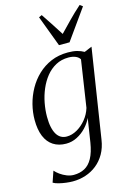

<svg xmlns="http://www.w3.org/2000/svg" viewBox="-152 -875 813 1195"><g transform="rotate(-15 255.0 -277.0)"><path d="M402 42.5Q394.5 93.5 372.5 132Q350.5 170.5 318.2 196.2Q286 222 246.2 235Q206.5 248 163 248Q144 248 120 245Q96 242 74 236.5Q52 231 38.5 223L63 152Q74.5 165.5 93.2 179Q112 192.5 134.5 201.5Q157 210.5 179 210.5Q219 210.5 249.5 194.2Q280 178 300.2 141Q320.5 104 330.5 42L354 -110Q340 -79 314.2 -51.5Q288.5 -24 255.2 -6.8Q222 10.5 184 10.5Q136 10.5 101.5 -11.8Q67 -34 49.2 -77.2Q31.5 -120.5 31.5 -183Q31.5 -232 44.2 -282Q57 -332 82.2 -377.5Q107.5 -423 144.8 -458.5Q182 -494 230.8 -514.8Q279.5 -535.5 339.5 -535.5Q373.5 -535.5 398 -529.2Q422.5 -523 442.5 -511.5L491.5 -532ZM408 -473Q398.5 -488.5 379.5 -496.2Q360.5 -504 335 -504Q289 -504 253 -484.5Q217 -465 190.2 -431.8Q163.5 -398.5 145.8 -356.8Q128 -315 119.5 -269.8Q111 -224.5 111 -182Q111 -144 117 -115.8Q123 -87.5 134.2 -68.8Q145.5 -50 161.8 -40.8Q178 -31.5 199 -31.5Q232.5 -31.5 265.5 -50.2Q298.5 -69 324.5 -100.8Q350.5 -132.5 362.5 -172ZM298.5 -593.5 223.5 -793 243 -802Q265 -769 289 -732.8Q313 -696.5 339 -655Q373 -690 407.8 -726Q442.5 -762 487.5 -802L505.5 -788.5L366.5 -593.5Z"/></g></svg>

Font: Merriweather 96pt Light
Style: Italic
Weight: 300
Italic angle: -7.8°
Version: Version 2.101